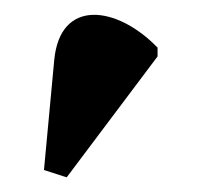

<svg xmlns="http://www.w3.org/2000/svg" viewBox="-20 -844 275 262"><path d="M71 -602 195 -767V-779C140 -836 62 -847 54 -762L40 -612Z"/></svg>

Font: Noto Serif Display ExtraCondensed Black
Style: Regular
Weight: 900
Width: 2
Designer: Monotype Design Team
Foundry: Monotype Imaging Inc.
Version: Version 2.009